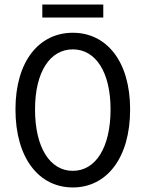

<svg xmlns="http://www.w3.org/2000/svg" viewBox="-20 -812 640 844"><path d="M300 12C448 12 552 -116 552 -331C552 -543 448 -668 300 -668C152 -668 48 -543 48 -331C48 -116 152 12 300 12ZM300 -61C200 -61 134 -163 134 -331C134 -496 200 -595 300 -595C400 -595 466 -496 466 -331C466 -163 400 -61 300 -61ZM166 -735H434V-792H166Z"/></svg>

Font: Hasklig
Style: Regular
Weight: 400
Monospace: yes
Designer: Paul D. Hunt, Teo Tuominen
Foundry: Adobe Systems Incorporated
Version: Version 2.030;PS 1.0;hotconv 16.6.51;makeotf.lib2.5.65220